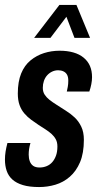

<svg xmlns="http://www.w3.org/2000/svg" viewBox="-26 -744 398 776"><path d="M132 12Q93 12 66.5 4Q40 -4 24 -18.5Q8 -33 1 -53.5Q-6 -74 -6 -99Q-6 -115 -3.5 -131Q-1 -147 4 -166H97Q93 -152 91.5 -141Q90 -130 90 -119Q90 -104 94.5 -92Q99 -80 108.5 -73.5Q118 -67 134 -67Q149 -67 162.5 -72.5Q176 -78 185.5 -89Q195 -100 200.5 -115.5Q206 -131 206 -152Q206 -169 199.5 -181Q193 -193 182.5 -202.5Q172 -212 158 -221Q144 -230 130 -239Q115 -249 100 -260Q85 -271 72.5 -285.5Q60 -300 53 -319.5Q46 -339 46 -366Q46 -414 59.5 -447Q73 -480 97.5 -500Q122 -520 152 -529.5Q182 -539 215 -539Q246 -539 270.5 -532Q295 -525 312 -511Q329 -497 337.5 -477.5Q346 -458 346 -432Q346 -419 343 -403.5Q340 -388 335 -374H244Q249 -396 249.5 -405Q250 -414 250 -418Q250 -433 245 -442Q240 -451 230.5 -455.5Q221 -460 209 -460Q196 -460 184.5 -454.5Q173 -449 164.5 -439.5Q156 -430 151.5 -417Q147 -404 147 -389Q147 -373 154.5 -361.5Q162 -350 174 -340.5Q186 -331 202 -321Q220 -309 239.5 -297Q259 -285 275.5 -269.5Q292 -254 302.5 -232Q313 -210 313 -179Q313 -125 297.5 -88.5Q282 -52 256 -29.5Q230 -7 198 2.5Q166 12 132 12ZM112 -591 214 -724H283L338 -591H275L228 -714H271L178 -591Z"/></svg>

Font: Archivo ExtraCondensed SemiBold
Style: Italic
Weight: 600
Width: 2
Italic angle: -10°
Designer: Hector Gatti
Foundry: Omnibus-Type
Version: Version 2.001